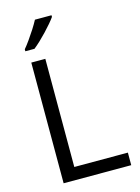

<svg xmlns="http://www.w3.org/2000/svg" viewBox="-138 -1021 798 1097"><g transform="rotate(-15 261.0 -472.5)"><path d="M97.7 0V-713.9H180.7V-74.2H497.6V0ZM279.3 -945.3V-935.5Q269.5 -921.4 252.7 -901.6Q235.8 -881.8 215.3 -860.1Q194.8 -838.4 174.1 -818.8Q153.3 -799.3 135.7 -785.2H81.5V-796.9Q97.2 -815.4 115.7 -841.6Q134.3 -867.7 151.9 -895.3Q169.4 -922.9 181.2 -945.3Z"/></g></svg>

Font: Wonky
Style: Regular
Weight: 400
Designer: Monotype Design Team
Foundry: Monotype Imaging Inc.
Version: Version 3.000